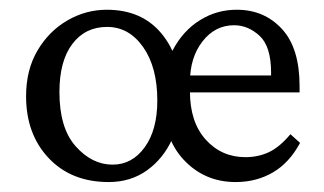

<svg xmlns="http://www.w3.org/2000/svg" viewBox="-20 -362 655 388"><path d="M199.7 5.9Q124 5.9 78.4 -42.5Q32.7 -90.8 32.7 -167.5Q32.7 -220.7 55.7 -259.8Q78.6 -298.8 116 -320.6Q153.3 -342.3 195.8 -342.3Q266.6 -342.3 306.4 -294.2Q346.2 -246.1 346.2 -168.9Q346.2 -120.6 328.1 -81.1Q310.1 -41.5 277.1 -17.8Q244.1 5.9 199.7 5.9ZM207.5 -29.3Q247.1 -29.3 272.5 -64.5Q297.9 -99.6 297.9 -158.7Q297.9 -226.1 269.3 -266.8Q240.7 -307.6 196.3 -307.6Q152.3 -307.6 126.2 -273.2Q100.1 -238.8 100.1 -175.8Q100.1 -103 133.1 -66.2Q166 -29.3 207.5 -29.3ZM456.1 5.9Q393.1 5.9 350.8 -39.6Q308.6 -85 308.6 -168.5Q308.6 -221.7 329.3 -261Q350.1 -300.3 384.5 -321.5Q418.9 -342.8 460 -342.3Q514.6 -341.8 550 -303.2Q585.4 -264.6 585.4 -188V-175.3H355L356 -209.5H538.1L527.8 -199.7V-215.3Q527.8 -268.1 504.6 -289.6Q481.4 -311 453.1 -311Q414.6 -311 389.2 -278.3Q363.8 -245.6 363.8 -195.8V-177.7Q363.8 -115.2 395.8 -79.8Q427.7 -44.4 476.1 -44.4Q501.5 -44.4 523.2 -54.4Q544.9 -64.5 566.9 -90.8L586.4 -73.2Q564.5 -32.7 531.2 -13.4Q498 5.9 456.1 5.9Z"/></svg>

Font: Lateef Light
Style: Regular
Weight: 300
Designer: SIL International
Foundry: SIL International
Version: Version 4.200